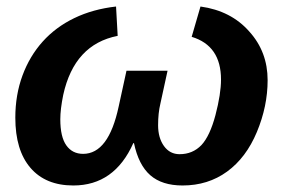

<svg xmlns="http://www.w3.org/2000/svg" viewBox="-20 -559 874 589"><path d="M465 -175Q465 -136 483 -111Q501 -86 531 -86Q571 -86 598 -114Q624 -142 641 -206Q658 -271 658 -315Q658 -419 568 -446L595 -539Q689 -526 745 -462Q801 -400 801 -313Q801 -233 768 -154Q735 -75 676.5 -32.5Q618 10 540 10Q477 10 441 -21.5Q405 -53 391 -120H389Q331 10 205 10Q120 10 73.5 -44Q27 -98 27 -198Q27 -268 49 -327.5Q71 -387 111 -431.5Q151 -476 208 -503.5Q265 -531 336 -539L341 -449Q208 -423 174 -268Q165 -224 165 -193Q165 -139 183.5 -113Q202 -87 235 -87Q313 -87 344 -232L368 -342H494L472 -241Q465 -212 465 -175Z"/></svg>

Font: Libra Sans Modern
Style: Bold Italic
Weight: 700
Italic angle: -12°
Foundry: Stefan Peev, Context Ltd
Version: Version 1.000